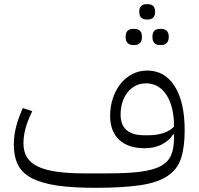

<svg xmlns="http://www.w3.org/2000/svg" viewBox="-20 -885 949 917"><path d="M434 12Q326 12 252 1Q178 -10 132 -34Q86 -58 66 -97.5Q46 -137 46 -194Q46 -236 56.5 -278Q67 -320 89 -369L134 -354Q112 -309 102 -272Q92 -235 92 -200Q92 -162 108.5 -134.5Q125 -107 160 -90Q195 -73 250.5 -65Q306 -57 384 -57H497Q591 -57 652 -65Q713 -73 748 -92Q783 -111 797 -143.5Q811 -176 811 -225V-243H807Q787 -212 751.5 -194.5Q716 -177 672 -177Q592 -177 549 -217.5Q506 -258 506 -332Q506 -376 519 -415.5Q532 -455 555.5 -484.5Q579 -514 611.5 -531Q644 -548 683 -548Q767 -548 814.5 -473Q862 -398 862 -263Q862 -180 844 -127Q826 -74 778 -43Q730 -12 647 0Q564 12 434 12ZM687 -239Q770 -239 811 -280V-283Q811 -329 802 -366.5Q793 -404 775.5 -431Q758 -458 733.5 -472.5Q709 -487 678 -487Q651 -487 628.5 -476Q606 -465 590 -445Q574 -425 565 -397.5Q556 -370 556 -338Q556 -239 669 -239ZM743 -670Q708 -670 708 -709Q708 -747 743 -747H751Q766 -747 776 -738Q786 -729 786 -709Q786 -689 776 -679.5Q766 -670 751 -670ZM615 -670Q599 -670 589.5 -679.5Q580 -689 580 -709Q580 -729 589.5 -738Q599 -747 615 -747H623Q639 -747 648.5 -738Q658 -729 658 -709Q658 -689 648.5 -679.5Q639 -670 623 -670ZM678 -792Q664 -792 654.5 -801Q645 -810 645 -829Q645 -848 654.5 -856.5Q664 -865 678 -865H687Q702 -865 711.5 -856.5Q721 -848 721 -829Q721 -810 711.5 -801Q702 -792 687 -792Z"/></svg>

Font: IBM Plex Sans Arabic Light
Style: Regular
Weight: 300
Designer: Mike Abbink, Paul van der Laan, Pieter van Rosmalen, Wael Morcos, Khajak Apelian
Foundry: Bold Monday
Version: Version 1.2